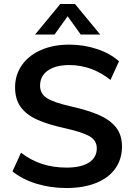

<svg xmlns="http://www.w3.org/2000/svg" viewBox="-20 -939 678 968"><path d="M43 -75 86 -169Q137 -130 193.5 -112Q250 -94 316 -94Q389 -94 428.5 -119.5Q468 -145 468 -191Q468 -231 431.5 -252Q395 -273 310 -292Q222 -311 167 -336Q112 -361 84 -400Q56 -439 56 -499Q56 -561 90 -610Q124 -659 186 -686.5Q248 -714 329 -714Q403 -714 470 -691.5Q537 -669 580 -630L537 -536Q443 -611 329 -611Q261 -611 221.5 -583.5Q182 -556 182 -507Q182 -466 217 -444Q252 -422 336 -403Q425 -383 480.5 -358.5Q536 -334 565.5 -296Q595 -258 595 -200Q595 -137 561.5 -89.5Q528 -42 464.5 -16.5Q401 9 315 9Q234 9 163 -13Q92 -35 43 -75ZM255 -765H157L284 -919H358L485 -765H387L321 -857Z"/></svg>

Font: wassup Sans
Style: Bold
Weight: 700
Version: Version 2.001